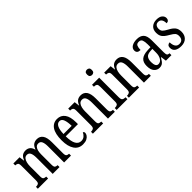

<svg xmlns="http://www.w3.org/2000/svg" viewBox="183 -1835 2925 2925"><g transform="rotate(-45 1645.5 -372.5)"><path d="M20 0V-41H32Q58 -41 74 -53.5Q90 -66 90 -113V-426Q90 -471 73 -483Q56 -495 30 -495H28V-536H162L173 -454H178Q198 -505 227 -525.5Q256 -546 299 -546Q338 -546 368.5 -525Q399 -504 414 -448H417Q437 -504 468.5 -525Q500 -546 542 -546Q604 -546 638.5 -499Q673 -452 673 -349V-113Q673 -66 689 -53.5Q705 -41 732 -41H734V0H586V-347Q586 -412 569.5 -448Q553 -484 512 -484Q480 -484 461 -463Q442 -442 434 -408.5Q426 -375 426 -335V-113Q426 -66 442 -53.5Q458 -41 484 -41H487V0H340V-347Q340 -412 323.5 -448Q307 -484 266 -484Q234 -484 214.5 -461Q195 -438 186 -401Q177 -364 177 -321V-108Q177 -63 195 -52Q213 -41 239 -41H241V0Z M986 10Q895 10 846 -62Q797 -134 797 -264Q797 -405 844.5 -475.5Q892 -546 978 -546Q1058 -546 1103 -484.5Q1148 -423 1148 -304V-264H885Q886 -152 916.5 -98.5Q947 -45 1004 -45Q1045 -45 1072 -68.5Q1099 -92 1113 -124Q1121 -120 1127 -112.5Q1133 -105 1133 -91Q1133 -71 1117.5 -47Q1102 -23 1069.5 -6.5Q1037 10 986 10ZM1062 -313Q1061 -395 1042.5 -445.5Q1024 -496 980 -496Q935 -496 911.5 -448.5Q888 -401 886 -313Z M1206 0V-41H1213Q1240 -41 1258 -53.5Q1276 -66 1276 -113V-427Q1276 -471 1258.5 -483Q1241 -495 1215 -495H1210V-536H1349L1359 -454H1363Q1383 -505 1413 -525.5Q1443 -546 1486 -546Q1549 -546 1583 -499Q1617 -452 1617 -349V-113Q1617 -66 1633 -53.5Q1649 -41 1675 -41H1679V0H1531V-347Q1531 -411 1514 -448Q1497 -485 1455 -485Q1420 -485 1399.5 -461.5Q1379 -438 1370.5 -400.5Q1362 -363 1362 -321V-108Q1362 -63 1379 -52Q1396 -41 1422 -41H1427V0Z M1830 -641Q1808 -641 1794 -654Q1780 -667 1780 -698Q1780 -730 1794 -742.5Q1808 -755 1830 -755Q1852 -755 1867 -742.5Q1882 -730 1882 -698Q1882 -667 1867 -654Q1852 -641 1830 -641ZM1718 0V-41H1728Q1757 -41 1774 -53.5Q1791 -66 1791 -110V-425Q1791 -469 1776 -482Q1761 -495 1733 -495H1723V-536H1877V-115Q1877 -68 1894 -54.5Q1911 -41 1940 -41H1950V0Z M1981 0V-41H1988Q2015 -41 2033 -53.5Q2051 -66 2051 -113V-427Q2051 -471 2033.5 -483Q2016 -495 1990 -495H1985V-536H2124L2134 -454H2138Q2158 -505 2188 -525.5Q2218 -546 2261 -546Q2324 -546 2358 -499Q2392 -452 2392 -349V-113Q2392 -66 2408 -53.5Q2424 -41 2450 -41H2454V0H2306V-347Q2306 -411 2289 -448Q2272 -485 2230 -485Q2195 -485 2174.5 -461.5Q2154 -438 2145.5 -400.5Q2137 -363 2137 -321V-108Q2137 -63 2154 -52Q2171 -41 2197 -41H2202V0Z M2635 10Q2585 10 2549.5 -29Q2514 -68 2514 -150Q2514 -230 2558.5 -267.5Q2603 -305 2694 -309L2759 -312V-373Q2759 -429 2746 -463Q2733 -497 2689 -497Q2647 -497 2634 -467Q2621 -437 2621 -388Q2547 -388 2547 -450Q2547 -495 2588 -520.5Q2629 -546 2696 -546Q2770 -546 2808 -506.5Q2846 -467 2846 -372V-113Q2846 -71 2857 -56Q2868 -41 2895 -41H2898V0H2779L2767 -88H2761Q2744 -60 2728 -37.5Q2712 -15 2690.5 -2.5Q2669 10 2635 10ZM2663 -42Q2707 -42 2733.5 -84.5Q2760 -127 2760 -191V-273L2714 -270Q2652 -266 2628 -234.5Q2604 -203 2604 -144Q2604 -98 2618 -70Q2632 -42 2663 -42Z M3103 10Q3036 10 2998 -16Q2960 -42 2960 -94Q2960 -129 2977.5 -143Q2995 -157 3017 -157Q3017 -104 3038.5 -69Q3060 -34 3105 -34Q3147 -34 3167.5 -58Q3188 -82 3188 -125Q3188 -162 3169 -184.5Q3150 -207 3100 -235Q3055 -260 3027 -283Q2999 -306 2986 -334.5Q2973 -363 2973 -405Q2973 -473 3013.5 -509Q3054 -545 3119 -545Q3183 -545 3214.5 -517.5Q3246 -490 3246 -452Q3246 -426 3231.5 -410.5Q3217 -395 3190 -395Q3190 -448 3169.5 -475Q3149 -502 3112 -502Q3078 -502 3060.5 -480Q3043 -458 3043 -423Q3043 -382 3065 -360Q3087 -338 3139 -310Q3200 -279 3230 -242.5Q3260 -206 3260 -143Q3260 -73 3218.5 -31.5Q3177 10 3103 10Z"/></g></svg>

Font: Noto Serif Hebrew ExtraCondensed
Style: Regular
Weight: 400
Width: 2
Designer: Monotype Design Team
Foundry: Monotype Imaging Inc.
Version: Version 2.004; ttfautohint (v1.8.4.7-5d5b)